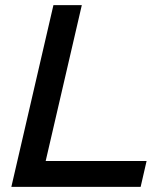

<svg xmlns="http://www.w3.org/2000/svg" viewBox="-20 -724 645 744"><path d="M157 -100H548L525 0H24L187 -704H297Z"/></svg>

Font: Prodigy Sans Medium
Style: Italic
Weight: 500
Italic angle: -13°
Designer: Wei Huang
Foundry: Wei Huang
Version: Version 1.003; ttfautohint (v1.8.3)